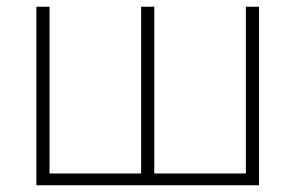

<svg xmlns="http://www.w3.org/2000/svg" viewBox="-20 -550 879 570"><path d="M749 -530V0H88V-530H127V-35H399V-530H438V-35H710V-530Z"/></svg>

Font: Noto Sans ExtraLight
Style: Regular
Weight: 200
Designer: Monotype Design Team
Foundry: Monotype Imaging Inc.
Version: Version 2.007